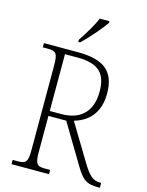

<svg xmlns="http://www.w3.org/2000/svg" viewBox="-135 -1013 835 1094"><g transform="rotate(15 282.0 -465.5)"><path d="M230 -784V-771H241C283 -811 348 -886 371 -921V-931H314C296 -886 260 -829 230 -784ZM43 0H264V-25H235C186 -25 175 -35 175 -108V-320H280L417 -91C460 -20 481 0 558 0H564V-29H556C516 -29 492 -51 456 -109L322 -331C399 -353 465 -409 465 -529C465 -657 400 -714 245 -714H43V-689H72C120 -689 132 -679 132 -606V-108C132 -35 120 -25 72 -25H43ZM243 -349H175V-684H251C380 -684 421 -629 421 -528C421 -414 359 -349 243 -349Z"/></g></svg>

Font: Noto Serif Sinhala SemiCondensed ExtraLight
Style: Regular
Weight: 200
Width: 4
Designer: Jelle Bosma - Monotype Design Team
Foundry: Monotype Imaging Inc.
Version: Version 2.007